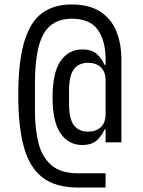

<svg xmlns="http://www.w3.org/2000/svg" viewBox="-20 -730 640 862"><path d="M454 112H331Q229 112 170.5 66.5Q112 21 87 -70.5Q62 -162 62 -300Q62 -455 89.5 -544.5Q117 -634 170 -672Q223 -710 301 -710Q381 -710 430.5 -677.5Q480 -645 502.5 -589Q525 -533 525 -463V-91H454V-148H449Q439 -123 416 -101Q393 -79 349 -79Q288 -79 252 -131Q216 -183 216 -293Q216 -404 252 -456Q288 -508 349 -508Q393 -508 416 -486.5Q439 -465 449 -439H454V-463Q454 -548 418.5 -597Q383 -646 303 -646Q214 -646 175.5 -577.5Q137 -509 137 -358V-229Q137 -152 152.5 -89Q168 -26 210 11Q252 48 331 48H454ZM375 -139Q411 -139 432.5 -159Q454 -179 454 -217V-370Q454 -408 432.5 -428Q411 -448 375 -448Q334 -448 312 -419.5Q290 -391 290 -324V-263Q290 -196 312 -167.5Q334 -139 375 -139Z"/></svg>

Font: Lilex Nerd Font
Style: Regular
Weight: 400
Designer: Mike Abbink, Paul van der Laan, Pieter van Rosmalen, Mikhael Khrustik
Foundry: Mikhael Khrustik
Version: Version 2.400; ttfautohint (v1.8.4.7-5d5b);Nerd Fonts 3.3.0